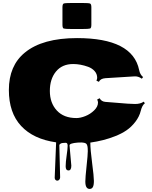

<svg xmlns="http://www.w3.org/2000/svg" viewBox="-20 -921 993 1258"><path d="M518.6 -731H448.7Q405.3 -731 397.2 -734.1Q389.2 -737.3 389.2 -758.8V-873Q389.2 -894.5 397.5 -897.9Q405.8 -901.4 448.7 -901.4H518.6Q561.5 -901.4 570.1 -897.9Q578.6 -894.5 578.6 -873V-758.8Q578.6 -737.3 570.3 -734.1Q562 -731 518.6 -731ZM338.4 243.7 347.7 11.7Q198.7 -9.3 118.4 -95.7Q38.1 -182.1 38.1 -331.5Q38.1 -490.7 142.6 -576.2Q257.8 -671.4 484.9 -671.4Q848.6 -671.4 891.6 -462.4Q897.5 -432.1 917.5 -416L909.2 -405.3Q885.7 -422.9 858.4 -420.4L670.4 -408.7Q637.7 -406.2 627.9 -384.8L611.8 -392.6Q616.7 -403.3 616.7 -411.1Q616.7 -436.5 599.9 -455.3Q583 -474.1 557.1 -483.4Q506.8 -501.5 459.5 -501.5Q387.2 -501.5 346.9 -452.4Q306.6 -403.3 306.6 -325Q306.6 -246.6 352.3 -197Q397.9 -147.5 480.5 -147.5Q506.8 -147.5 539.3 -160.4Q571.8 -173.3 596.9 -197.8Q622.1 -222.2 622.1 -249.5Q622.1 -257.3 616.7 -269L632.8 -277.3Q644.5 -255.4 670.7 -253.4Q696.8 -251.5 738.3 -248Q829.6 -239.7 865.2 -239.7Q900.9 -239.7 921.4 -254.9L929.2 -244.6Q911.1 -231 902.1 -194.1Q893.1 -157.2 867.2 -123.3Q841.3 -89.4 808.8 -67.1Q776.4 -44.9 733.4 -28.3Q659.7 1 571.8 13.2Q571.8 58.1 583.5 146.5Q595.2 234.9 595.2 264.2Q595.2 293.5 588.1 305.2Q581.1 316.9 567.4 316.9Q553.7 316.9 546.4 305.2Q539.1 293.5 539.1 267.8Q539.1 242.2 547.1 168.5Q555.2 94.7 555.2 69.8Q555.2 44.9 552.7 36.1Q550.3 27.3 546.9 22.7Q543.5 18.1 535.2 15.6Q516.1 10.7 489.3 13.2Q435.5 17.6 435.5 31.2L447.3 164.1Q447.3 195.8 428.7 195.8Q410.2 195.8 410.2 168.9Q410.2 142.1 416.7 97.7Q423.3 53.2 423.3 33.9Q423.3 14.6 410.6 14.6Q385.7 14.6 377.2 20Q368.7 25.4 368.7 29.8L374 241.2Q374 249.5 368.7 256.1Q363.3 262.7 355.5 262.7Q347.7 262.7 343 257.1Q338.4 251.5 338.4 243.7Z"/></svg>

Font: Nosifer Caps
Style: Regular
Weight: 800
Version: Version 001.002